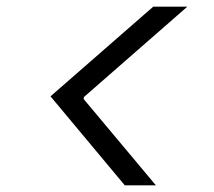

<svg xmlns="http://www.w3.org/2000/svg" viewBox="-20 -636 640 574"><path d="M353 -82 131 -348 438 -616H540L231 -346L230 -340L446 -82Z"/></svg>

Font: DM Mono Light
Style: Italic
Weight: 300
Italic angle: -10°
Designer: Colophon Foundry
Foundry: Colophon Foundry
Version: Version 1.000; ttfautohint (v1.8.2.53-6de2)